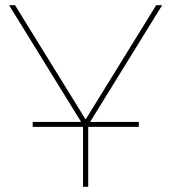

<svg xmlns="http://www.w3.org/2000/svg" viewBox="-20 -720 660 740"><path d="M300 0V-245L305 -230L15 -700H38L314 -253H306L582 -700H605L315 -230L320 -245V0ZM106 -231V-250H515V-231Z"/></svg>

Font: Montserrat Alternates Thin
Style: Regular
Weight: 100
Designer: Julieta Ulanovsky
Foundry: Julieta Ulanovsky
Version: Version 9.000